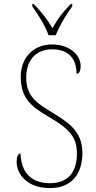

<svg xmlns="http://www.w3.org/2000/svg" viewBox="-20 -951 490 981"><path d="M228 -771H265C282 -816 320 -880 349 -918V-931H342C297 -885 275 -855 248 -807C220 -855 196 -885 152 -931H145V-918C173 -880 213 -816 228 -771ZM235 10C346 10 401 -62 401 -170C401 -285 323 -329 239 -381C157 -430 114 -467 114 -555C114 -637 158 -699 246 -699C326 -699 371 -656 371 -574C384 -574 392 -587 392 -614C392 -671 334 -724 246 -724C147 -724 86 -651 86 -561C86 -454 133 -410 226 -356C331 -294 373 -255 373 -166C373 -73 329 -15 235 -15C137 -15 87 -74 85 -167C71 -167 65 -146 65 -125C65 -61 118 10 235 10Z"/></svg>

Font: Noto Serif Tamil SemiCondensed Thin
Style: Regular
Weight: 100
Width: 4
Designer: Indian Type Foundry, Tom Grace, and the Monotype Design Team
Foundry: Monotype Imaging Inc.
Version: Version 2.004